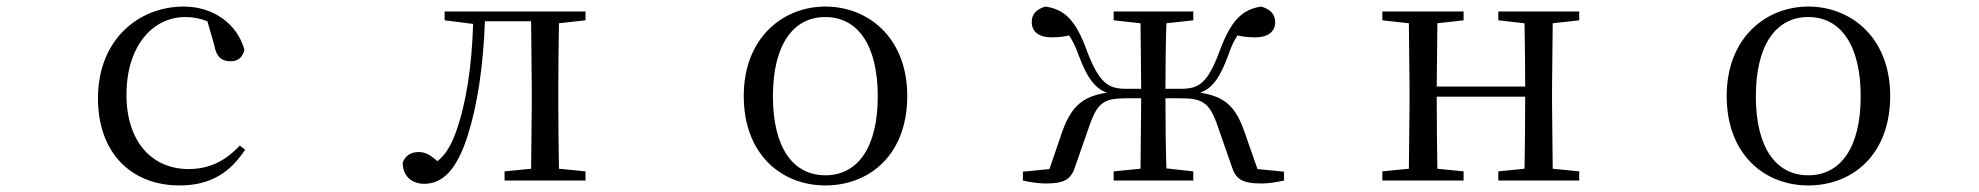

<svg xmlns="http://www.w3.org/2000/svg" viewBox="-20 -551 6040 586"><path d="M528 15C623 15 683 -25 728 -94L712 -107C667 -58 616 -35 556 -35C444 -35 366 -118 366 -262C366 -408 444 -499 546 -499C569 -499 591 -495 613 -486L634 -413C640 -378 656 -364 684 -364C706 -364 720 -375 726 -399C704 -479 630 -531 541 -531C403 -531 279 -430 279 -251C279 -84 381 15 528 15Z M1600 0H1767V-28L1686 -36C1685 -92 1684 -174 1684 -229V-288C1684 -342 1685 -424 1686 -480L1767 -489V-516H1337V-489L1424 -478C1420 -348 1403 -237 1372 -149C1356 -105 1339 -78 1315 -59C1295 -77 1279 -87 1258 -87C1235 -87 1218 -77 1209 -55C1209 -14 1236 10 1275 10C1329 10 1374 -30 1408 -139C1437 -230 1455 -349 1460 -486H1601L1603 -288V-229L1601 -36L1520 -28V0Z M2499 15C2632 15 2749 -77 2749 -258C2749 -438 2628 -531 2499 -531C2371 -531 2250 -437 2250 -258C2250 -78 2367 15 2499 15ZM2499 -16C2400 -16 2339 -101 2339 -257C2339 -413 2400 -499 2499 -499C2598 -499 2659 -413 2659 -257C2659 -101 2598 -16 2499 -16Z M3379 -489 3461 -480 3463 -280H3416C3362 -280 3335 -298 3298 -394C3264 -489 3230 -522 3171 -531C3143 -523 3129 -508 3129 -484C3129 -454 3151 -437 3189 -437C3210 -437 3227 -439 3243 -443C3253 -428 3262 -410 3272 -383C3297 -315 3321 -282 3358 -268C3286 -257 3251 -228 3223 -152L3183 -35L3102 -27V0C3124 5 3149 9 3171 9C3231 9 3250 -4 3263 -47L3307 -173C3331 -240 3353 -251 3418 -251H3463L3461 -36L3379 -28V0H3622V-28L3540 -37C3538 -92 3537 -175 3537 -251H3583C3647 -251 3670 -240 3694 -173L3738 -47C3751 -4 3770 9 3831 9C3852 9 3876 5 3899 0V-27L3818 -35L3777 -152C3750 -228 3716 -257 3643 -268C3681 -282 3704 -315 3729 -383C3738 -410 3747 -428 3757 -443C3773 -439 3790 -437 3812 -437C3849 -437 3872 -454 3872 -483C3872 -508 3857 -523 3829 -531C3771 -522 3737 -489 3702 -394C3666 -298 3640 -280 3585 -280H3537C3537 -344 3538 -425 3540 -480L3622 -489V-516H3379Z M4553 -489 4633 -480C4634 -426 4635 -346 4635 -287H4365L4367 -480L4447 -489V-516H4199V-489L4280 -480L4282 -288V-229L4280 -36L4199 -28V0H4447V-28L4367 -36C4366 -92 4365 -177 4365 -256H4635C4635 -177 4634 -92 4633 -36L4553 -28V0H4800V-28L4719 -36L4717 -229V-288L4719 -480L4800 -489V-516H4553Z M5499 15C5632 15 5749 -77 5749 -258C5749 -438 5628 -531 5499 -531C5371 -531 5250 -437 5250 -258C5250 -78 5367 15 5499 15ZM5499 -16C5400 -16 5339 -101 5339 -257C5339 -413 5400 -499 5499 -499C5598 -499 5659 -413 5659 -257C5659 -101 5598 -16 5499 -16Z"/></svg>

Font: Harano Aji Mincho
Style: Regular
Weight: 400
Foundry: Masamichi Hosoda
Version: HaranoAjiMincho-Regular version 20230610;ttx 4.39.4